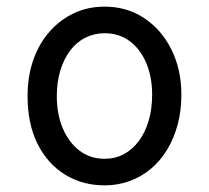

<svg xmlns="http://www.w3.org/2000/svg" viewBox="-20 -539 628 578"><path d="M295 19Q228 19 175.5 -13.5Q123 -46 93 -106Q63 -166 63 -250Q63 -309 80 -358Q97 -407 128.5 -443Q160 -479 202 -499Q244 -519 295 -519Q362 -519 414 -484.5Q466 -450 496 -390Q526 -330 526 -254Q526 -206 515 -164.5Q504 -123 483.5 -89Q463 -55 434.5 -31Q406 -7 370.5 6Q335 19 295 19ZM295 -61Q327 -61 353 -75Q379 -89 398 -114.5Q417 -140 427.5 -175.5Q438 -211 438 -254Q438 -308 420 -350Q402 -392 370 -415.5Q338 -439 295 -439Q264 -439 237 -425.5Q210 -412 191 -386.5Q172 -361 161.5 -326.5Q151 -292 151 -250Q151 -194 169.5 -151.5Q188 -109 220 -85Q252 -61 295 -61Z"/></svg>

Font: Playwrite AT
Style: Regular
Weight: 400
Designer: Veronika Burian, José Scaglione
Foundry: TypeTogether
Version: Version 1.002